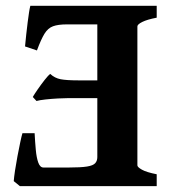

<svg xmlns="http://www.w3.org/2000/svg" viewBox="-20 -635 583 655"><path d="M26.9 -17.1Q27.8 -29.8 31.2 -53Q34.7 -76.2 39.6 -102.1Q44.4 -127.9 49.1 -149.7Q53.7 -171.4 56.6 -180.7H98.1Q99.6 -150.9 102.1 -124Q104.5 -97.2 110.6 -80.3Q116.7 -63.5 128.4 -63.5H213.9Q255.9 -63.5 276.9 -66.9Q297.9 -70.3 304.9 -78.4Q312 -86.4 312 -99.1V-300.3H214.4Q199.2 -300.3 177.5 -299.1Q155.8 -297.9 135.5 -295.7Q115.2 -293.5 104.5 -290.5L91.8 -304.2Q97.2 -313.5 108.6 -330.1Q120.1 -346.7 132.3 -362.3Q144.5 -377.9 151.4 -382.8Q166.5 -368.7 186.8 -364.7Q207 -360.8 248 -360.8H312V-551.8H208Q178.2 -551.8 160.9 -545.4Q143.6 -539.1 131.8 -520Q120.1 -501 106 -462.9L65.4 -476.6Q69.3 -518.6 74.5 -559.8Q79.6 -601.1 83.5 -615.2H514.6V-574.7Q481.9 -568.4 465.3 -560.1Q448.7 -551.8 448.7 -544.9V-70.8Q448.7 -64.9 464.1 -56.2Q479.5 -47.4 514.6 -40.5V0H47.9Z"/></svg>

Font: Gentium Book Plus
Style: Bold
Weight: 700
Designer: Victor Gaultney, Annie Olsen, Iska Routamaa, Becca Hirsbrunner
Foundry: SIL International
Version: Version 6.101